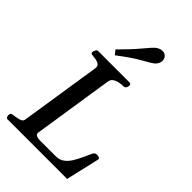

<svg xmlns="http://www.w3.org/2000/svg" viewBox="-282 -1079 1184 1184"><g transform="rotate(45 309.5 -487.5)"><path d="M11.2 -22Q11.2 -30.8 14.9 -36.4Q18.6 -42 29.3 -43Q53.2 -45.4 77.4 -51.8Q101.6 -58.1 104 -74.2L186 -604Q189.5 -624.5 178 -633.5Q166.5 -642.6 149.2 -645.8Q131.8 -648.9 117.7 -649.9Q102.5 -651.4 102.5 -660.6Q102.5 -670.9 108.2 -681.9Q113.8 -692.9 123 -692.9H396.5Q404.8 -692.9 407.7 -688.5Q410.6 -684.1 410.6 -678.2Q410.6 -668 405 -658.9Q399.4 -649.9 390.1 -649.9Q372.6 -649.9 352.3 -646Q332 -642.1 317.1 -632.1Q302.2 -622.1 299.3 -604L218.3 -79.1Q215.3 -62 227.5 -55.7Q239.7 -49.3 254.9 -49.3H398.4Q429.7 -49.3 451.9 -65.7Q474.1 -82 490.5 -108.4Q506.8 -134.8 520 -164.3Q533.2 -193.8 545.9 -220.2Q549.8 -229 556.9 -232.7Q564 -236.3 571.8 -236.3Q581.1 -236.3 589.8 -232.2Q598.6 -228 596.7 -219.7L545.9 0H25.4Q18.1 0 14.6 -7.8Q11.2 -15.6 11.2 -22ZM214.8 -747.1 191.9 -775.4Q261.7 -844.7 304 -895.5Q346.2 -946.3 359.4 -957Q368.2 -964.4 380.1 -969.5Q392.1 -974.6 404.3 -974.6Q425.3 -974.6 438 -958.5Q447.3 -946.3 447.3 -931.6Q447.3 -917.5 440.2 -904.8Q433.1 -892.1 422.9 -883.8Q409.7 -873 354.5 -842.5Q299.3 -812 214.8 -747.1Z"/></g></svg>

Font: Gelasio Medium
Style: Italic
Weight: 500
Italic angle: -8.5°
Designer: Eben Sorkin
Foundry: Eben Sorkin
Version: Version 1.008